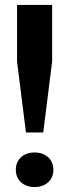

<svg xmlns="http://www.w3.org/2000/svg" viewBox="-20 -749 280 777"><path d="M85 -213H155L191 -500V-729H49V-500ZM120 8C164 8 196 -19 196 -62C196 -105 164 -132 120 -132C76 -132 44 -105 44 -62C44 -19 76 8 120 8Z"/></svg>

Font: Mona Sans SemiCondensed
Style: Bold
Weight: 700
Width: 4
Designer: Deni Anggara
Foundry: GitHub
Version: Version 2.000